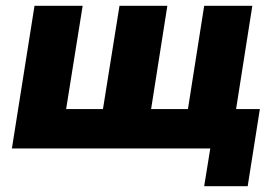

<svg xmlns="http://www.w3.org/2000/svg" viewBox="-20 -512 947 662"><path d="M684 130 705 0H21L99 -492H265L208 -136H335L392 -492H557L501 -136H628L684 -492H850L794 -136H876L834 130Z"/></svg>

Font: Nunito Sans Black
Style: Italic
Weight: 900
Italic angle: -9°
Designer: Vernon Adams
Foundry: Vernon Adams
Version: Version 3.006; ttfautohint (v1.8.3)